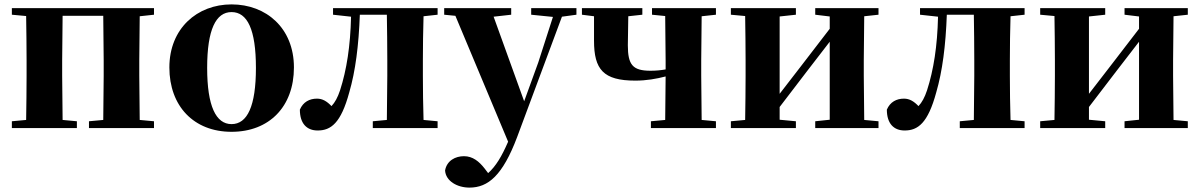

<svg xmlns="http://www.w3.org/2000/svg" viewBox="-20 -583 5462 874"><path d="M34 -516 99 -510C100 -451 101 -364 101 -308V-238C101 -182 100 -95 99 -37L34 -31V0H330V-31L265 -37L263 -238V-308L265 -511H450L452 -308V-238L450 -37L385 -31V0H681V-31L616 -37L614 -238V-308L616 -509L681 -516V-546H34Z M1034 17C1205 17 1318 -97 1318 -276C1318 -455 1192 -563 1034 -563C877 -563 751 -453 751 -276C751 -100 862 17 1034 17ZM1034 -18C963 -18 923 -100 923 -274C923 -449 963 -528 1034 -528C1106 -528 1145 -449 1145 -274C1145 -100 1106 -18 1034 -18Z M1740 0H1972V-31L1908 -37C1906 -95 1905 -182 1905 -238V-308C1905 -364 1906 -451 1908 -509L1972 -516V-546H1496V-516L1578 -507C1575 -374 1558 -265 1528 -172C1517 -139 1505 -117 1489 -100C1468 -122 1448 -134 1423 -134C1389 -134 1360 -119 1345 -84C1345 -20 1377 11 1426 11C1486 11 1532 -22 1570 -163C1598 -259 1613 -377 1618 -516H1741C1742 -458 1743 -367 1743 -308V-238L1741 -37L1677 -31V0Z M2398 -516 2497 -506 2430 -298 2366 -122 2227 -507 2307 -516V-546H2002V-516L2053 -511L2293 62C2264 129 2237 174 2202 205L2186 184C2161 152 2132 128 2092 128C2053 128 2014 148 2006 193C2009 241 2061 271 2117 271C2202 271 2268 216 2334 41L2538 -507L2604 -516V-546H2398Z M2948 -516 3008 -510 3010 -308V-267C2987 -263 2966 -261 2941 -261C2860 -261 2838 -288 2838 -377L2840 -509L2904 -516V-546H2629V-516L2684 -509V-398C2684 -267 2726 -216 2872 -216C2923 -216 2967 -224 3010 -235L3008 -37L2943 -31V0H3239V-31L3174 -37L3172 -238V-308L3174 -509L3239 -516V-546H2948Z M3691 -516 3757 -508V-452L3624 -279L3529 -156V-508L3603 -516V-546H3307V-516L3372 -510C3373 -451 3374 -364 3374 -308V-238C3374 -182 3373 -95 3372 -37L3307 -31V0H3603V-31L3529 -38V-96L3656 -262L3757 -393V-38L3691 -31V0H3979V-31L3914 -37L3912 -238V-308L3914 -509L3979 -516V-546H3691Z M4412 0H4644V-31L4580 -37C4578 -95 4577 -182 4577 -238V-308C4577 -364 4578 -451 4580 -509L4644 -516V-546H4168V-516L4250 -507C4247 -374 4230 -265 4200 -172C4189 -139 4177 -117 4161 -100C4140 -122 4120 -134 4095 -134C4061 -134 4032 -119 4017 -84C4017 -20 4049 11 4098 11C4158 11 4204 -22 4242 -163C4270 -259 4285 -377 4290 -516H4413C4414 -458 4415 -367 4415 -308V-238L4413 -37L4349 -31V0Z M5099 -516 5165 -508V-452L5032 -279L4937 -156V-508L5011 -516V-546H4715V-516L4780 -510C4781 -451 4782 -364 4782 -308V-238C4782 -182 4781 -95 4780 -37L4715 -31V0H5011V-31L4937 -38V-96L5064 -262L5165 -393V-38L5099 -31V0H5387V-31L5322 -37L5320 -238V-308L5322 -509L5387 -516V-546H5099Z"/></svg>

Font: Source Han Serif KR Heavy
Style: Regular
Weight: 900
Designer: Ryoko NISHIZUKA 西塚涼子 (kana & ideographs); Frank Grießhammer (Latin, Greek & Cyrillic); Wenlong ZHANG 张文龙 (bopomofo); San
Foundry: Adobe
Version: Version 2.001;hotconv 1.1.0;makeotfexe 2.6.0